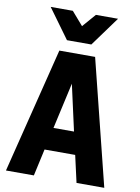

<svg xmlns="http://www.w3.org/2000/svg" viewBox="-108 -1108 858 1179"><g transform="rotate(10 320.5 -518.5)"><path d="M496 -853ZM396 -853H244L110 -1037H248L320 -954L392 -1037H530ZM627 0H454L416 -168H225L188 0H14L209 -782H432ZM384 -308 320 -595 256 -308Z"/></g></svg>

Font: Tanohe Sans
Style: Bold
Weight: 700
Designer: Village Type and Design LLC & Cristiano Sobral
Foundry: Cooper Hewitt Smithsonian Design Museum
Version: Version 1.00;September 29, 2021;FontCreator 13.0.0.2655 64-b